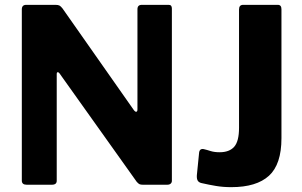

<svg xmlns="http://www.w3.org/2000/svg" viewBox="-20 -762 1247 792"><path d="M676 -742Q689 -742 689 -727V-16Q689 -9 684 -4.5Q679 0 670 0H569Q561 0 556 -2Q551 -4 544 -12L225 -460Q221 -465 217.5 -464Q214 -463 214 -458V-18Q215 0 194 0H90Q70 0 70 -17V-723Q70 -742 88 -742H209Q220 -742 225.5 -739Q231 -736 238 -727L532 -308Q538 -300 542.5 -301Q547 -302 547 -311V-724Q547 -742 565 -742ZM1141 -192Q1141 -84 1089.5 -37Q1038 10 934 10Q900 10 870.5 5Q841 0 815 -6Q802 -8 796.5 -15.5Q791 -23 792 -39L801 -129Q802 -150 820 -147Q833 -144 848.5 -139Q864 -134 886 -134Q926 -134 946 -156.5Q966 -179 966 -235V-723Q966 -742 983 -742H1126Q1141 -742 1141 -724V-192Z"/></svg>

Font: Libre Franklin
Style: Bold
Weight: 700
Designer: Pablo Impallari, Rodrigo Fuenzalida, Nhung Nguyen
Foundry: Impallari Type
Version: Version 3.000